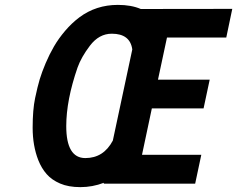

<svg xmlns="http://www.w3.org/2000/svg" viewBox="-20 -747 965 781"><path d="M401.9 0 402.3 -3.4Q356 14.2 307.1 14.2Q258.3 14.2 224.4 -0.5Q190.4 -15.1 169.7 -38.8Q148.9 -62.5 135.7 -95.7Q112.8 -154.3 112.8 -227.3Q112.8 -300.3 122.8 -347.9Q132.8 -395.5 141.6 -424.6Q150.4 -453.6 165.5 -489.5Q180.7 -525.4 199.5 -557.9Q218.3 -590.3 245.1 -621.8Q272 -653.3 302.7 -676.3Q370.6 -727.1 459.5 -727.1Q514.2 -727.1 552.7 -710.4L924.8 -710.9L900.4 -594.2H659.2L622.6 -422.9H833L808.1 -306.2H597.7L557.6 -117.2H798.8L773.9 0ZM518.1 -545.9Q509.3 -609.9 434.6 -609.9Q382.8 -609.9 345.7 -561Q310.5 -514.6 295.4 -472.2Q249.5 -339.4 249.5 -233.9Q249.5 -104 327.1 -104Q401.4 -104 439 -175.3Z"/></svg>

Font: Tuffy
Style: BoldItalic
Weight: 700
Italic angle: -12°
Designer: Thatcher Ulrich, Karoly Barta, Michael Everson
Version: Version 001.271